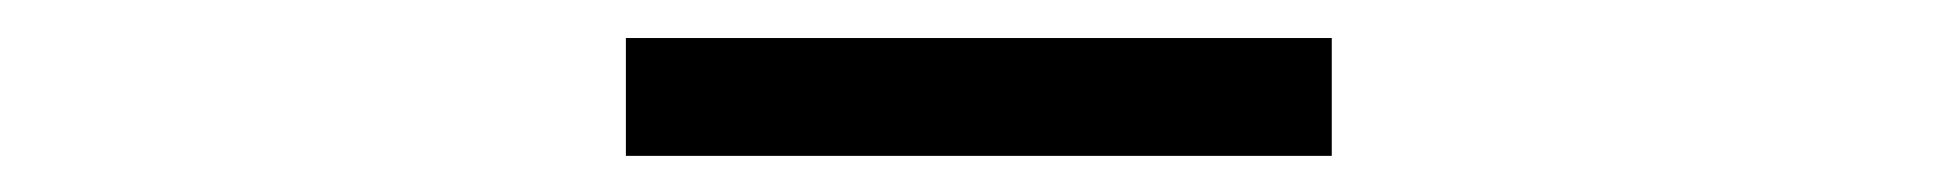

<svg xmlns="http://www.w3.org/2000/svg" viewBox="-20 -864 1040 102"><path d="M687.5 -781.2H312.5V-843.8H687.5Z"/></svg>

Font: Xanmono
Style: Regular
Weight: 400
Designer: GGBotNet
Foundry: GGBotNet
Version: 1.00